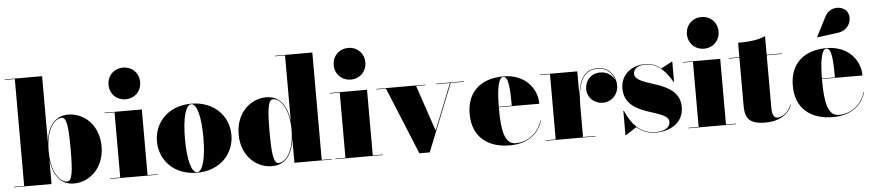

<svg xmlns="http://www.w3.org/2000/svg" viewBox="-44 -1040 6046 1330"><g transform="rotate(-5 2979.0 -375.0)"><path d="M80 -746.5V-3.5H10V0H270V-169C284 -54.5 337.5 10 426 10C535 10 638 -80 638 -230C638 -380 535 -469 426 -469C337 -469 283.5 -405 270 -291.5V-750H10V-746.5ZM270 -230C270 -382 331 -451 380.5 -451C414.5 -451 423 -383.5 423 -230C423 -76.5 414.5 -8 380.5 -8C331 -8 270 -77.5 270 -230Z M723 -650C723 -587 770 -540 833 -540C896 -540 943 -587 943 -650C943 -713 896 -760 833 -760C770 -760 723 -713 723 -650ZM678 -3.5V0H1008V-3.5H938V-460H678V-456.5H748V-3.5Z M1023 -230C1023 -100 1121 10 1282 10C1443 10 1541 -100 1541 -230C1541 -360 1443 -470 1282 -470C1121 -470 1023 -360 1023 -230ZM1218 -230C1218 -374 1243 -466.5 1282 -466.5C1321 -466.5 1346 -374 1346 -230C1346 -86 1321 6.5 1282 6.5C1243 6.5 1218 -86 1218 -230Z M2219 -3.5H2149V-750H1889V-746.5H1959V-290C1945.5 -404.5 1892 -469 1803 -469C1694 -469 1591 -379 1591 -229C1591 -79 1694 10 1803 10C1892.5 10 1946 -54 1959 -167.5V0H2219ZM1959 -229C1959 -77 1898.5 -8 1849 -8C1815 -8 1806 -75.5 1806 -229C1806 -382.5 1815 -451 1849 -451C1898.5 -451 1959 -381.5 1959 -229Z M2289 -650C2289 -587 2336 -540 2399 -540C2462 -540 2509 -587 2509 -650C2509 -713 2462 -760 2399 -760C2336 -760 2289 -713 2289 -650ZM2244 -3.5V0H2574V-3.5H2504V-460H2244V-456.5H2314V-3.5Z M2953 -137 2845 -456.5H2910V-460H2569V-456.5H2635.5L2827 10H2899L3085.5 -456.5H3178V-460H2984V-456.5H3080.5Z M3685.5 -143H3682C3657 -59 3585 -1.5 3497.5 -1.5C3418.5 -1.5 3403 -106 3403 -250C3403 -253.5 3403 -256.5 3403 -259.5H3684.5C3684.5 -368.5 3601.5 -470 3452.5 -470C3301.5 -470 3197.5 -390 3197.5 -230C3197.5 -70 3304.5 10 3455.5 10C3586.5 10 3659.5 -56 3685.5 -143ZM3452.5 -466.5C3491.5 -466.5 3492.5 -360.5 3493.5 -263H3403C3403.5 -372 3415.5 -466.5 3452.5 -466.5Z M3706 -3.5V0H4053V-3.5H3966V-217.5C3966 -364.5 3999.5 -466.5 4108 -466.5C4172 -466.5 4212 -423 4225 -373.5C4210 -409.5 4172 -438.5 4123.5 -438.5C4058 -438.5 4016.5 -390 4016.5 -330.5C4016.5 -275.5 4062 -228 4125 -228C4188 -228 4233 -280 4233 -339C4233 -403 4189 -470 4108 -470C4015 -470 3976.5 -398.5 3966 -287V-460H3706V-456.5H3776V-3.5Z M4263.5 10 4339.5 -39.5C4375.5 -7.5 4419.5 10 4474 10C4561 10 4665.5 -33 4665.5 -152C4665.5 -350 4356 -311 4356 -410C4356 -437 4380.5 -465.5 4437.5 -465.5C4535.5 -465.5 4584 -394.5 4624 -330H4627.5V-470H4624L4548 -429.5C4519 -453 4483 -469 4437 -469C4342.5 -469 4267 -409 4267 -315C4267 -109 4571.5 -151.5 4571.5 -55.5C4571.5 -25 4543 6.5 4474 6.5C4374 6.5 4311 -51 4263.5 -160H4260V10Z M4745 -650C4745 -587 4792 -540 4855 -540C4918 -540 4965 -587 4965 -650C4965 -713 4918 -760 4855 -760C4792 -760 4745 -713 4745 -650ZM4700 -3.5V0H5030V-3.5H4960V-460H4700V-456.5H4770V-3.5Z M5420.5 -102 5417 -102.5C5392 -41.5 5349 -20 5321 -20C5294 -20 5283 -45 5283 -95V-456.5H5390V-460H5283V-590C5233 -565 5153 -560 5093 -560V-460H5020V-456.5H5093V-121C5093 -36 5122 7 5234 7C5335 7 5396.5 -38 5420.5 -102Z M5789 -569C5869 -579.5 5897 -662.5 5864 -710.5C5837 -749.5 5749.5 -762 5711.5 -688L5642 -552L5643.5 -549.5ZM5932.5 -143H5929C5904 -59 5832 -1.5 5744.5 -1.5C5665.5 -1.5 5650 -106 5650 -250C5650 -253.5 5650 -256.5 5650 -259.5H5931.5C5931.5 -368.5 5848.5 -470 5699.5 -470C5548.5 -470 5444.5 -390 5444.5 -230C5444.5 -70 5551.5 10 5702.5 10C5833.5 10 5906.5 -56 5932.5 -143ZM5699.5 -466.5C5738.5 -466.5 5739.5 -360.5 5740.5 -263H5650C5650.5 -372 5662.5 -466.5 5699.5 -466.5Z"/></g></svg>

Font: Bodoni* 48pt Fatface
Style: Regular
Weight: 900
Version: Version 2.3